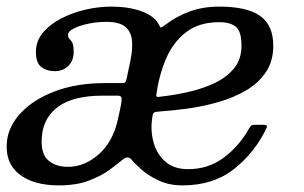

<svg xmlns="http://www.w3.org/2000/svg" viewBox="-25 -550 918 580"><path d="M-4 -123Q1 -170 39 -210Q77 -250 141.8 -274.5Q206.5 -299 292.5 -299H341.5Q350 -299 352.8 -301Q355.5 -303 357.5 -312L369 -367Q376 -400.5 373.8 -427Q371.5 -453.5 353.8 -468.8Q336 -484 296 -484Q269 -484 242.2 -478.5Q215.5 -473 198 -464Q180.5 -455 180.5 -445Q180.5 -436 184.8 -432.5Q189 -429 193.2 -421.5Q197.5 -414 197.5 -393Q197.5 -367 181.5 -351Q165.5 -335 140 -335Q117 -335 100.2 -347.2Q83.5 -359.5 83.5 -393Q83.5 -425.5 104.2 -450.8Q125 -476 159 -493.8Q193 -511.5 232.8 -520.8Q272.5 -530 310.5 -530Q364 -530 401.5 -516.2Q439 -502.5 452.5 -480Q458 -470 459.5 -467.5Q461 -465 473 -474Q507.5 -500.5 547.5 -515.2Q587.5 -530 637.5 -530Q721.5 -530 761 -501.8Q800.5 -473.5 800.5 -412Q800.5 -365 778 -331.8Q755.5 -298.5 718.2 -276.8Q681 -255 635.8 -242Q590.5 -229 544.8 -222.5Q499 -216 460 -213.5Q451.5 -213 444.8 -211.8Q438 -210.5 436.5 -203Q428.5 -164 437.2 -126.2Q446 -88.5 472.2 -63.8Q498.5 -39 543.5 -39Q603 -39 649.2 -72.5Q695.5 -106 727 -161Q730 -166.5 733 -169.8Q736 -173 743.5 -173H772.5Q785 -173 780 -162.5Q743.5 -87.5 681.2 -38.8Q619 10 526.5 10Q485.5 10 453.8 -5Q422 -20 401.5 -38.5Q381 -57 373 -67Q361.5 -82 344 -66.5Q331 -55.5 306.2 -37.2Q281.5 -19 243.8 -4.5Q206 10 153 10Q75 10 32.2 -24.5Q-10.5 -59 -4 -123ZM468 -259Q506 -263.5 547.2 -273Q588.5 -282.5 624.2 -299.5Q660 -316.5 682.2 -343.8Q704.5 -371 704.5 -412Q704.5 -455 687.5 -469Q670.5 -483 637.5 -483Q576 -483 536.8 -452.5Q497.5 -422 476.2 -371.8Q455 -321.5 447 -263Q446.5 -256.5 453 -257.2Q459.5 -258 468 -259ZM338.5 -223.5Q342.5 -241 342.5 -251Q342.5 -261 331.5 -261H284.5Q197.5 -261 152 -228.5Q106.5 -196 101.5 -138Q97 -87 119.8 -66.5Q142.5 -46 180 -46Q231 -46 274 -84.5Q317 -123 331.5 -191Z"/></svg>

Font: Besley*
Style: Italic
Weight: 400
Italic angle: -13°
Designer: Owen Earl
Foundry: indestructible type*
Version: Version 2.000; ttfautohint (v1.8.3)